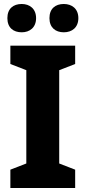

<svg xmlns="http://www.w3.org/2000/svg" viewBox="-20 -943 430 963"><path d="M17 -852C17 -804 47 -781 89 -781C129 -781 161 -805 161 -852C161 -899 129 -923 89 -923C47 -923 17 -900 17 -852ZM228 -852C228 -805 258 -781 300 -781C341 -781 373 -805 373 -852C373 -899 341 -923 300 -923C258 -923 228 -900 228 -852ZM357 0V-92L277 -123V-591L357 -622V-714H32V-622L112 -591V-123L32 -92V0Z"/></svg>

Font: Noto Sans Georgian SemiCondensed ExtraBold
Style: Regular
Weight: 800
Width: 4
Designer: Monotype Design Team, Akaki Razmadze
Foundry: Google LLC
Version: Version 2.005